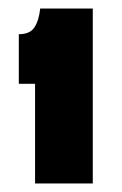

<svg xmlns="http://www.w3.org/2000/svg" viewBox="-20 -699 285 449"><path d="M62 -270V-503H24V-619Q50 -619 60.5 -635Q71 -651 74 -679H197V-270Z"/></svg>

Font: Bricolage Grotesque 12pt Condensed ExtraBold
Style: Regular
Weight: 800
Width: 3
Designer: Mathieu Triay
Foundry: Atelier Triay
Version: Version 1.001; ttfautohint (v1.8.4.7-5d5b);gftools[0.9.33.de